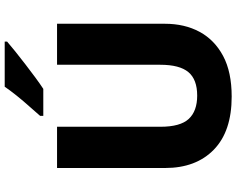

<svg xmlns="http://www.w3.org/2000/svg" viewBox="-112 -858 981 796"><g transform="rotate(-90 378.0 -460.5)"><path d="M677 -267Q677 -185 643.5 -123Q610 -61 543.5 -25.5Q477 10 375 10Q231 10 155 -64Q79 -138 79 -266V-714H250V-285Q250 -203 282.5 -168Q315 -133 379 -133Q446 -133 476.5 -169.5Q507 -206 507 -286V-714H677ZM603 -921Q587 -907 562 -887Q537 -867 508.5 -845Q480 -823 453.5 -803.5Q427 -784 407 -771H295V-784Q311 -803 334 -828.5Q357 -854 379 -881.5Q401 -909 416 -931H603Z"/></g></svg>

Font: Noto Sans Sinhala ExtraBold
Style: Regular
Weight: 800
Designer: Jelle Bosma - Monotype Design Team
Foundry: Monotype Imaging Inc.
Version: Version 2.006; ttfautohint (v1.8.4.7-5d5b)